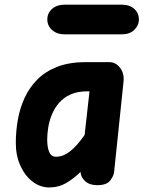

<svg xmlns="http://www.w3.org/2000/svg" viewBox="-20 -814 630 844"><path d="M196.5 10Q156.5 10 123 -15.8Q89.5 -41.5 69.5 -85.8Q49.5 -130 49.5 -186Q49.5 -237 58.5 -288Q67.5 -339 88.5 -384.5Q109.5 -430 144.8 -465.2Q180 -500.5 232.8 -520.8Q285.5 -541 358 -541H459.5Q489 -541 508 -515.8Q527 -490.5 523 -455L481.5 -57Q479.5 -40 464 -20Q448.5 0 407.5 0Q374 0 354.8 -17.2Q335.5 -34.5 334 -57.5V-58.5Q307 -31 272.5 -10.5Q238 10 196.5 10ZM226.5 -125Q257.5 -125 288 -148.8Q318.5 -172.5 352 -221L373.5 -412.5H363Q320.5 -412.5 290.2 -398.8Q260 -385 240 -362.2Q220 -339.5 208.5 -311.5Q197 -283.5 192.2 -254.8Q187.5 -226 187.5 -200.5Q187.5 -167 196.2 -146Q205 -125 226.5 -125ZM265 -663Q230 -663 209 -682Q188 -701 188 -728.5Q188 -756.5 209 -775Q230 -793.5 265 -793.5H514.5Q550 -793.5 570.2 -775Q590.5 -756.5 590.5 -728.5Q590.5 -702 570.2 -682.5Q550 -663 514.5 -663Z"/></svg>

Font: Edu NSW ACT Hand Pre
Style: Regular
Weight: 400
Designer: Tina and Corey Anderson, Eben Sorkin, Mirko Velimirovic
Foundry: Sorkin Type Co.
Version: Version 2.000